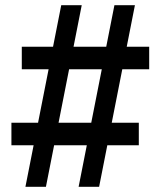

<svg xmlns="http://www.w3.org/2000/svg" viewBox="-20 -720 618 740"><path d="M283 0 421 -700H500L362 0ZM24 -160V-247H515V-160ZM78 0 216 -700H295L157 0ZM64 -453V-540H555V-453Z"/></svg>

Font: REM
Style: Regular
Weight: 400
Designer: Octavio Pardo
Foundry: Ashler Design
Version: Version 1.005;gftools[0.9.28]